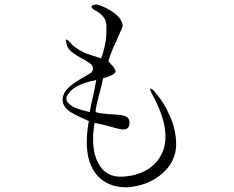

<svg xmlns="http://www.w3.org/2000/svg" viewBox="-20 -808 1040 852"><path d="M452.1 -690.4V-668Q452.1 -634.8 443.4 -597.7Q436.5 -567.4 428.7 -548.8L423.8 -550.8Q381.8 -563.5 361.3 -571.3Q327.1 -585.9 300.8 -608.4Q280.3 -632.8 274.4 -632.8Q268.6 -633.8 278.3 -603.5Q284.2 -586.9 304.7 -572.3Q317.4 -562.5 344.7 -547.9Q377.9 -530.3 385.7 -520.5Q400.4 -504.9 384.8 -485.4L351.6 -465.8Q305.7 -439.5 288.1 -422.9Q257.8 -395.5 257.8 -364.3Q257.8 -336.9 289.1 -313.5Q308.6 -299.8 360.4 -277.3L374 -270.5Q346.7 -117.2 402.3 -41Q449.2 23.4 543 23.4Q636.7 16.6 699.2 -37.1Q761.7 -91.8 761.7 -168Q761.7 -232.4 731.4 -298.8Q708 -351.6 674.8 -390.6Q656.2 -415 648.4 -415Q641.6 -415 655.3 -389.6Q705.1 -299.8 712.9 -226.6Q719.7 -162.1 692.4 -115.2Q668.9 -73.2 622.1 -48.8Q580.1 -27.3 529.3 -24.4Q451.2 -17.6 416 -84Q380.9 -148.4 399.4 -262.7Q416 -259.8 436.5 -254.9Q448.2 -252 469.7 -246.1Q517.6 -232.4 531.2 -233.4Q554.7 -235.4 554.7 -264.6Q554.7 -286.1 532.2 -293.9Q518.6 -298.8 478.5 -300.8Q454.1 -301.8 441.4 -303.7Q419.9 -305.7 404.3 -310.5Q404.3 -322.3 409.2 -344.7Q413.1 -359.4 419.9 -388.7Q427.7 -418 430.7 -428.7Q435.5 -449.2 437.5 -460.9Q487.3 -473.6 492.2 -489.3Q495.1 -498 476.6 -518.6Q470.7 -524.4 467.8 -528.3Q462.9 -533.2 460.9 -537.1Q467.8 -559.6 479.5 -588.9Q486.3 -605.5 502 -639.6L524.4 -690.4Q524.4 -722.7 484.4 -752Q454.1 -774.4 412.1 -788.1Q390.6 -788.1 386.7 -780.3Q382.8 -771.5 403.3 -761.7Q429.7 -747.1 441.4 -729.5Q452.1 -713.9 452.1 -690.4ZM275.4 -361.3V-378.9Q288.1 -405.3 317.4 -422.9Q349.6 -441.4 407.2 -453.1Q403.3 -430.7 397.5 -402.3Q394.5 -385.7 386.7 -354.5L377.9 -310.5L359.4 -315.4Q328.1 -323.2 312.5 -330.1Q287.1 -341.8 275.4 -361.3Z"/></svg>

Font: Batang
Style: Regular
Weight: 400
Version: Version 2.21